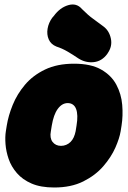

<svg xmlns="http://www.w3.org/2000/svg" viewBox="-20 -808 570 853"><path d="M516 -225Q511 -194 492.5 -152Q474 -110 439 -69.5Q404 -29 350 -2Q296 25 221 25Q161 25 120.5 7.5Q80 -10 55 -39Q30 -68 18.5 -101.5Q7 -135 4.5 -167.5Q2 -200 6 -225L10 -250Q17 -294 36.5 -342Q56 -390 91 -431.5Q126 -473 180 -499Q234 -525 309 -525Q384 -525 429.5 -499Q475 -473 497 -431.5Q519 -390 523 -342Q527 -294 520 -250ZM320 -250Q324 -274 323.5 -292.5Q323 -311 318 -324Q313 -337 303.5 -343.5Q294 -350 281 -350Q268 -350 257 -343.5Q246 -337 236.5 -324Q227 -311 220.5 -292.5Q214 -274 210 -250L206 -225Q203 -210 205 -198Q207 -186 213.5 -177.5Q220 -169 229.5 -164.5Q239 -160 251 -160Q263 -160 274 -164.5Q285 -169 293.5 -177.5Q302 -186 307.5 -198Q313 -210 316 -225ZM439 -691Q465 -672 472.5 -637Q480 -602 458 -571L457 -569Q433 -536 397 -532Q361 -528 329 -548Q304 -565 280 -579Q256 -593 231 -601Q206 -611 196.5 -633Q187 -655 191.5 -681Q196 -707 212 -729L219 -737Q246 -774 283 -785Q320 -796 344 -768Q373 -739 393 -725Q413 -711 439 -691Z"/></svg>

Font: Winky Sans Black
Style: Italic
Weight: 900
Italic angle: -8.97852°
Designer: Simon Atzbach
Foundry: typofactur
Version: Version 1.205